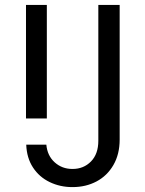

<svg xmlns="http://www.w3.org/2000/svg" viewBox="-20 -759 593 783"><path d="M86 -739H171V-276H86ZM87 -169H169Q173 -124 203 -97Q233 -70 275 -70H276Q321 -70 351 -100.5Q381 -131 381 -185V-739H468V-190Q468 -130 442.5 -86Q417 -42 373.5 -19Q330 4 276 4H275Q225 4 182.5 -16.5Q140 -37 114.5 -76Q89 -115 87 -169Z"/></svg>

Font: Kakao Big Sans
Style: Regular
Weight: 400
Designer: Park Young-rak; Lee Sang-min; Kim Jung-jin; Min Bon; Park Min-gyu;
Foundry: Kakao Corporation
Version: Version 2.003